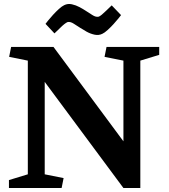

<svg xmlns="http://www.w3.org/2000/svg" viewBox="-20 -946 852 966"><path d="M205 -534V-69L300 -50L290 0H25V-40L120 -69V-641L26 -660L36 -710H249L601 -235V-641L506 -660L516 -710H781V-670L686 -641V0H601ZM385 -805Q369 -815 351.5 -826.5Q334 -838 320 -835Q306 -829 282 -805L254 -778L209 -826Q211 -829 221.5 -842Q232 -855 246.5 -871Q261 -887 276.5 -901Q292 -915 303 -920Q321 -929 341.5 -924.5Q362 -920 380.5 -910Q399 -900 411 -892Q427 -882 444.5 -870.5Q462 -859 476 -862Q481 -863 492 -872Q503 -881 514 -892L542 -919L589 -870Q587 -867 576.5 -854Q566 -841 551.5 -825Q537 -809 521.5 -795Q506 -781 495 -776Q477 -767 456 -771.5Q435 -776 416 -786.5Q397 -797 385 -805Z"/></svg>

Font: Brawler
Style: Bold
Weight: 700
Designer: Oleg Frolov, Haley Fiege
Foundry: Oleg Frolov, Haley Fiege
Version: Version 1.101; ttfautohint (v1.8.3)